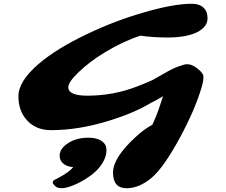

<svg xmlns="http://www.w3.org/2000/svg" viewBox="-20 -685 1198 1017"><path d="M650.4 312Q578.6 312 578.6 229Q578.6 151.4 695.3 43.5Q741.2 0.5 787.1 -24.4Q805.2 -62.5 817.9 -98.6L843.8 -175.3L810.5 -156.2Q794.4 -147.5 778.8 -139.6Q690.4 -86.4 555.7 -44.9Q395.5 4.4 250.5 4.4Q168.9 4.4 121.1 -49.8Q77.6 -99.1 77.6 -174.8Q77.6 -254.9 185.5 -347.2Q280.3 -428.2 441.9 -504.9Q588.4 -575.2 745.1 -620.1Q899.9 -665 995.1 -665Q1051.3 -665 1071.3 -627Q1079.1 -612.8 1079.1 -586.7Q1079.1 -560.5 1059.6 -540Q1040 -519.5 1008.8 -507.8Q952.6 -486.3 871.1 -486.3Q789.6 -486.3 723.6 -496.1Q630.9 -465.8 534.7 -407.2Q454.1 -358.4 395.5 -301.8Q341.8 -250 341.8 -223.1Q341.8 -178.2 442.9 -178.2Q579.6 -178.2 705.1 -226.6Q744.6 -241.7 785.6 -259.8L871.1 -308.1Q910.6 -329.6 939.9 -337.9Q956.1 -344.7 971.7 -344.7Q987.3 -344.7 1002.2 -337.2Q1017.1 -329.6 1029.3 -319.3Q1057.6 -294.9 1057.6 -281.5Q1057.6 -268.1 1055.7 -255.6Q1053.7 -243.2 1048.8 -225.6Q1014.2 -106 932.6 44.9Q847.7 201.2 785.2 254.9Q718.3 312 650.4 312ZM534.2 77.1Q543.9 89.4 543.9 113Q543.9 136.7 531.7 162.1Q519.5 187.5 500 209Q480.5 230.5 455.8 248Q431.2 265.6 406.2 278.8Q319.3 324.2 281.2 307.1Q274.9 304.2 267.1 295.7Q259.3 287.1 259.3 281.7Q259.3 270 277.8 263.2L296.9 252.9Q343.8 228 367.7 200.7Q323.7 195.8 305.7 170.9Q295.9 157.2 295.9 138.7Q295.9 102.5 340.3 73.5Q384.8 44.4 447.3 44.4Q509.8 44.4 534.2 77.1Z"/></svg>

Font: Sarina
Style: Regular
Weight: 400
Designer: James Grieshaber
Foundry: James Grieshaber
Version: Version 1.001